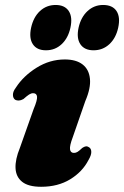

<svg xmlns="http://www.w3.org/2000/svg" viewBox="-20 -720 487 754"><path d="M270.5 -119.5Q257 -119.5 255 -133.5Q253 -147.5 265.5 -180.5L315 -323Q337 -374 333.2 -410.8Q329.5 -447.5 304.2 -467Q279 -486.5 234.5 -486.5Q175.5 -486.5 123.5 -454Q71.5 -421.5 42 -375.5Q30.5 -360.5 30.8 -347.2Q31 -334 40 -328Q46 -325 54 -325.2Q62 -325.5 72 -331Q86 -343.5 94.2 -348.8Q102.5 -354 110 -354Q124 -354 125.5 -340.5Q127 -327 112 -291.5L58 -139Q39.5 -94 41 -59.8Q42.5 -25.5 67 -6Q91.5 13.5 141.5 13.5Q207.5 13.5 255.5 -15.8Q303.5 -45 327.5 -91.5Q338.5 -110 338.5 -123Q338.5 -136 330 -141.5Q323.5 -146 317.2 -145.2Q311 -144.5 303 -139Q291.5 -128 284.8 -123.8Q278 -119.5 270.5 -119.5ZM160.5 -522.5Q124.9 -522.5 109.1 -546.2Q93.3 -570 102.1 -611Q111.3 -653 137.1 -676.8Q162.9 -700.5 198.5 -700.5Q234.1 -700.5 249.9 -676.8Q265.7 -653 256.5 -611Q247.7 -570.5 222.1 -546.5Q196.5 -522.5 160.5 -522.5ZM347.3 -522.5Q311.7 -522.5 295.7 -546.2Q279.7 -570 288.5 -611Q297.7 -652.5 323.7 -676.5Q349.7 -700.5 384.9 -700.5Q421.7 -700.5 437.5 -676.8Q453.3 -653 444.1 -611Q435.3 -570.5 409.5 -546.5Q383.7 -522.5 347.3 -522.5Z"/></svg>

Font: Fraunces Black
Style: Italic
Weight: 900
Italic angle: -16°
Version: Version 1.000;[b76b70a41]